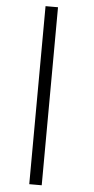

<svg xmlns="http://www.w3.org/2000/svg" viewBox="-64 -800 526 1074"><g transform="rotate(5 198.5 -263.0)"><path d="M213 237 217 -763H147L143 237Z"/></g></svg>

Font: Noto Sans Display Condensed
Style: Italic
Weight: 400
Width: 3
Designer: Monotype Design team
Foundry: Monotype Imaging Inc.
Version: 1.000